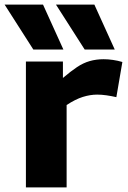

<svg xmlns="http://www.w3.org/2000/svg" viewBox="-59 -810 554 830"><path d="M213 -544V-473Q247 -502 274 -520Q301 -538 329 -546Q357 -554 389 -554Q408 -554 429 -551Q450 -548 470 -542L444 -390Q422 -395 401 -398Q380 -401 361 -401Q331 -401 299 -391Q267 -381 229 -356V0H53V-544ZM85 -596 -39 -790H127L215 -596ZM307 -596 183 -790H349L437 -596Z"/></svg>

Font: Georama SemiExpanded
Style: Bold
Weight: 700
Width: 6
Designer: Jean-Baptiste Levee
Foundry: Production Type
Version: Version 1.001